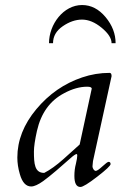

<svg xmlns="http://www.w3.org/2000/svg" viewBox="-20 -729 492 764"><path d="M175 -557H191C191 -584.3 203.8 -606.8 229.5 -624.5C255.2 -642.2 280.8 -651 306.5 -651C332.2 -651 358.2 -640.2 384.5 -618.5C410.8 -596.8 424 -576.3 424 -557H440C440 -594.3 426.7 -629 400 -661C373.3 -693 342.2 -709 306.5 -709C232.6 -709 175 -632.4 175 -557ZM345 -376 297 -154C281 -139.3 259.3 -119.8 232 -95.5C204.7 -71.2 179.3 -53 156 -41C117.7 -41 115 -77.3 115 -126C115 -144.7 119 -172 127 -208C143 -278.7 179 -328.7 235 -358C267 -375.3 297.7 -384 327 -384C339 -384 345 -381.3 345 -376ZM348 -67C348 -73.9 350 -81.8 350 -88L424 -426C424 -434.7 421.3 -439 416 -439C378.7 -439 342.3 -433 307 -421C235.7 -397 174.8 -354.8 124.5 -294.5C74.2 -234.2 49 -170 49 -102C49 -80.7 52.3 -58.7 59 -36C68.3 -3.3 83.3 13 104 13C116 13 132 5.8 152 -8.5C180.1 -28.6 227.2 -69.8 260.5 -99.5C272.8 -110.5 281 -116 285 -116C286.6 -116 287.4 -113.9 287.4 -109.8C287.4 -103.5 285.6 -92.6 282 -77C278 -62.3 276 -46.3 276 -29C276 0.3 284 15 300 15C309.3 15 331.7 1.3 367 -26C402.3 -53.3 420 -70 420 -76C420 -82 417.3 -85 412 -85C408.7 -85 400.5 -79 387.5 -67C374.5 -55 365.7 -49 361 -49C354 -49 348 -59.8 348 -67Z"/></svg>

Font: fbb
Style: Italic
Weight: 400
Italic angle: -12°
Designer: David J. Perry, Michael Sharpe
Version: Version 0.991